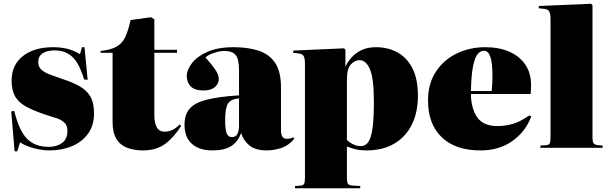

<svg xmlns="http://www.w3.org/2000/svg" viewBox="-20 -789 3256 1025"><path d="M58 19 40 -194 56 -197Q82 -91 124.5 -48Q167 -5 241 -5Q282 -5 311 -25.5Q340 -46 340 -91Q340 -120 322.5 -135.5Q305 -151 279 -159Q253 -167 228 -175Q161 -197 120 -219.5Q79 -242 60.5 -274.5Q42 -307 42 -359Q42 -442 102 -489.5Q162 -537 264 -537Q301 -537 335 -529.5Q369 -522 407 -500L418 -537H431L448 -363L429 -365Q402 -454 364.5 -487Q327 -520 272 -520Q230 -520 207 -504Q184 -488 184 -458Q184 -432 201.5 -416.5Q219 -401 248 -390.5Q277 -380 311 -368Q367 -350 405 -328.5Q443 -307 462.5 -273.5Q482 -240 482 -184Q482 -120 450.5 -76Q419 -32 365 -9Q311 14 244 14Q203 14 159.5 2Q116 -10 87 -29L72 19Z M743 14Q696 14 659 0Q622 -14 601.5 -47.5Q581 -81 581 -138V-507H517V-517Q575 -523 605.5 -542Q636 -561 651 -596Q666 -631 677 -682L786 -697L804 -686V-523H925V-507H804V-173Q804 -133 817 -109.5Q830 -86 859 -86Q882 -86 901.5 -96Q921 -106 940 -125L947 -117Q909 -56 862 -21Q815 14 743 14Z M1114 14Q1044 14 1004.5 -21Q965 -56 965 -123Q965 -178 993 -209.5Q1021 -241 1084.5 -257Q1148 -273 1256 -280V-416Q1256 -472 1238.5 -494.5Q1221 -517 1177 -517Q1155 -517 1123.5 -507Q1092 -497 1077 -482Q1110 -445 1125 -423.5Q1140 -402 1144 -389.5Q1148 -377 1148 -367Q1148 -342 1127 -324Q1106 -306 1066 -306Q1019 -306 998 -328Q977 -350 977 -383Q977 -415 1004 -451Q1031 -487 1086.5 -512Q1142 -537 1227 -537Q1302 -537 1359 -519Q1416 -501 1448 -454.5Q1480 -408 1480 -322V-95Q1480 -48 1510 -48Q1529 -48 1546 -56L1551 -48Q1520 -11 1480 1.5Q1440 14 1406 14Q1344 14 1312 -12Q1280 -38 1267 -79Q1251 -33 1215 -9.5Q1179 14 1114 14ZM1218 -57Q1238 -57 1247 -73.5Q1256 -90 1256 -118V-264Q1212 -260 1197 -236Q1182 -212 1182 -147Q1182 -95 1190.5 -76Q1199 -57 1218 -57Z M1555 216V204L1585 202Q1599 201 1603.5 192.5Q1608 184 1608 159V-447Q1608 -476 1601.5 -489Q1595 -502 1572 -504L1545 -507L1546 -519L1817 -531L1824 -523V-435H1825Q1836 -459 1857 -482.5Q1878 -506 1910 -521.5Q1942 -537 1987 -537Q2051 -537 2101.5 -509.5Q2152 -482 2181.5 -425Q2211 -368 2211 -277Q2211 -189 2178.5 -123.5Q2146 -58 2084.5 -22Q2023 14 1936 14Q1905 14 1881 8.5Q1857 3 1832 -7V158Q1832 182 1836.5 191Q1841 200 1867 202L1903 204V216ZM1907 -9Q1931 -9 1946.5 -31.5Q1962 -54 1969 -106Q1976 -158 1976 -246Q1976 -370 1955 -419Q1934 -468 1899 -468Q1875 -468 1853.5 -445.5Q1832 -423 1832 -365V-42Q1867 -9 1907 -9Z M2545 14Q2411 14 2338 -56.5Q2265 -127 2265 -252Q2265 -343 2307 -406.5Q2349 -470 2418.5 -503.5Q2488 -537 2570 -537Q2644 -537 2699 -513Q2754 -489 2784.5 -444Q2815 -399 2815 -336Q2815 -326 2814.5 -314Q2814 -302 2813 -287H2494Q2495 -211 2527 -163.5Q2559 -116 2636 -116Q2677 -116 2717 -127.5Q2757 -139 2806 -173L2816 -167Q2787 -88 2716.5 -37Q2646 14 2545 14ZM2494 -303H2605Q2607 -324 2608 -343Q2609 -362 2609 -381Q2609 -452 2598 -485Q2587 -518 2563 -518Q2546 -518 2531 -501.5Q2516 -485 2506 -438.5Q2496 -392 2494 -303Z M2865 0V-12L2896 -14Q2910 -15 2914.5 -23.5Q2919 -32 2919 -57V-685Q2919 -714 2912.5 -727Q2906 -740 2883 -742L2856 -745L2857 -757L3136 -769L3143 -761V-58Q3143 -32 3149 -24Q3155 -16 3173 -14L3197 -12V0Z"/></svg>

Font: Literata 72pt Black
Style: Regular
Weight: 900
Designer: Latin by Veronika Burian and Jose Scaglione. Greek by Irene Vlachou. Cyrillic by Vera Evstafieva.
Foundry: TypeTogether
Version: Version 3.002